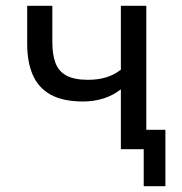

<svg xmlns="http://www.w3.org/2000/svg" viewBox="-20 -516 631 664"><path d="M477 128V0H400V-67H552V128ZM398 0V-207Q371 -186 338 -175.5Q305 -165 268 -165Q198 -165 155.5 -188.5Q113 -212 93.5 -256.5Q74 -301 74 -364V-496H161V-369Q161 -327 172 -298Q183 -269 210 -254.5Q237 -240 285 -240Q319 -240 347 -248.5Q375 -257 398 -275V-496H486V0Z"/></svg>

Font: Nunito Sans 7pt SemiCondensed
Style: Regular
Weight: 400
Width: 4
Designer: Vernon Adams
Foundry: Vernon Adams
Version: Version 3.101;gftools[0.9.27]